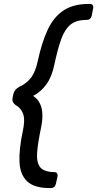

<svg xmlns="http://www.w3.org/2000/svg" viewBox="-20 -796 494 975"><path d="M232 159Q154 159 118 125Q82 91 79 26.5Q76 -38 96 -131Q107 -183 99.5 -211Q92 -239 67 -258L61 -261Q39 -277 44 -299L48 -319Q51 -331 58 -339.5Q65 -348 81 -357L90 -361Q122 -379 141.5 -407Q161 -435 172 -487Q192 -580 222 -644.5Q252 -709 302 -742.5Q352 -776 431 -776H436Q446 -776 450.5 -770Q455 -764 453 -754L446 -717Q441 -695 420 -695H415Q366 -694 337.5 -670.5Q309 -647 291 -597.5Q273 -548 256 -468Q244 -408 216.5 -369Q189 -330 148 -309Q213 -267 189 -150Q172 -70 168.5 -20.5Q165 29 183.5 52.5Q202 76 251 78H256Q265 78 269.5 84Q274 90 272 100L264 137Q259 159 237 159Z"/></svg>

Font: Lubike
Style: Italic
Weight: 400
Italic angle: -12°
Foundry: Honoka55
Version: Version 1.000;July 22, 2022;FontCreator 14.0.0.2862 64-bit